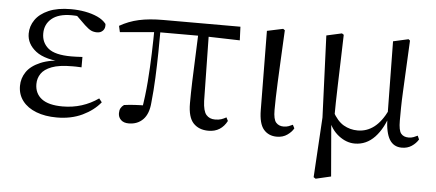

<svg xmlns="http://www.w3.org/2000/svg" viewBox="-50 -642 2178 959"><g transform="rotate(5 1039.0 -162.5)"><path d="M245.3 14.6Q187 14.6 142.7 -2.5Q98.3 -19.6 73.7 -51.5Q49.1 -83.4 49.1 -126.7Q49.1 -165.3 70.9 -197.3Q92.7 -229.3 140.5 -249.5Q188.3 -269.8 265.7 -271.6V-263.4Q162.9 -266.8 116.3 -302.9Q69.7 -339 69.7 -390.7Q69.7 -428.3 91.7 -460Q113.6 -491.8 158.1 -511.2Q202.6 -530.6 269.8 -530.6Q305.9 -530.6 340.4 -524.4Q375 -518.1 403.3 -505.3Q431.6 -492.4 447.6 -471.9Q450.2 -450.8 438.8 -438.7Q427.5 -426.5 409.6 -426.5Q392.7 -426.5 379.7 -432.4Q366.7 -438.4 346.9 -456.8L289.6 -512.6L345.7 -511.5L355 -491.9Q329.4 -496.3 311.7 -498.5Q294.1 -500.7 274.7 -500.7Q210 -500.7 176 -472.4Q142.1 -444.1 142.1 -397.6Q142.1 -351.6 176 -323.6Q209.8 -295.7 291.2 -295.7Q303.3 -295.7 316.2 -296.2Q329.1 -296.7 347.3 -297.7V-245.7Q327.9 -246.9 318.4 -246.9Q309 -246.9 300.6 -246.9Q235.1 -246.9 198.1 -232.6Q161.1 -218.4 145.6 -195.2Q130 -172 130 -143.3Q130 -95.8 164.7 -69.3Q199.4 -42.9 269.6 -42.9Q320.3 -42.9 365.3 -57.2Q410.3 -71.5 448.9 -98.8L463.3 -80.5Q429.8 -38.9 373.8 -12.1Q317.9 14.6 245.3 14.6Z M606 12.8Q581.1 12.8 567.3 -0.4Q553.4 -13.7 553.4 -34.1Q553.4 -49.2 558.9 -59.2Q564.4 -69.2 575.1 -76.7Q599.6 -80.1 627.7 -81.8Q655.7 -83.5 689 -83.6L665.1 -56.8Q677.7 -131.3 683.2 -204.1Q688.7 -276.8 690.9 -346.5Q693.1 -416.2 693.6 -482H724.2Q724.2 -419.6 723.2 -354.8Q722.2 -290 719.4 -226Q716.6 -162 710.2 -101.6Q706 -44.2 678.2 -15.7Q650.4 12.8 606 12.8ZM522.8 -437.7 515.8 -468.5Q560.4 -494.2 611.7 -505.6Q663 -517 734.1 -517H1120.3L1123.1 -448.9L935.6 -454H709.8ZM1006 14.6Q958.2 14.6 930.3 -14.8Q902.5 -44.3 902.5 -114.1Q902.5 -163.3 904.4 -222.9Q906.4 -282.5 909.3 -348.6Q912.2 -414.7 914.6 -482H966L972 -131.8Q974 -81.3 990 -62.8Q1006.1 -44.2 1033.9 -44.2Q1052.9 -44.2 1065.4 -48.5Q1077.9 -52.8 1090.3 -59.8L1098.9 -42.5Q1084.7 -15 1061.5 -0.2Q1038.4 14.6 1006 14.6Z M1348.8 14.4Q1307.3 14.4 1282.7 -14.5Q1258.2 -43.4 1257.8 -111.9L1253.9 -507.9L1334 -525L1342.8 -518.8Q1338.3 -430.3 1335.2 -367.2Q1332.1 -304.2 1330.1 -259Q1328.1 -213.9 1327.2 -180.2Q1326.3 -146.5 1326.3 -117.6Q1326.3 -70.5 1340.4 -54.8Q1354.4 -39.1 1378 -39.1Q1392.8 -39.1 1403.5 -43.2Q1414.3 -47.3 1423.9 -52L1432.8 -34.8Q1423.5 -16.9 1401.5 -1.3Q1379.5 14.4 1348.8 14.4Z M1550.1 199.8 1568.1 -100.8 1551.5 -510.9 1628.5 -528 1637.9 -521.8Q1635.7 -440.4 1633.7 -378.9Q1631.7 -317.5 1630.3 -269.3Q1628.9 -221.2 1628 -181.2Q1627.1 -141.2 1627.1 -101.7L1613.7 -82.8L1636.7 188.8L1560.5 206.6ZM1975.5 14.6Q1934.5 14.6 1913.8 -19.3Q1893.1 -53.3 1891.2 -125.3V-128.5L1886 -510.9L1962.3 -528L1970.1 -521.8Q1965.7 -435.6 1962.7 -372.5Q1959.7 -309.5 1957.4 -263.6Q1955.1 -217.8 1954.7 -183.5Q1954.3 -149.2 1954.3 -119.2Q1954.3 -70.5 1967 -54.7Q1979.7 -38.9 2004.7 -38.9Q2019.1 -38.9 2029.8 -43.1Q2040.4 -47.3 2050 -52L2058.1 -33.6Q2046.2 -13.7 2025.1 0.5Q2004 14.6 1975.5 14.6ZM1739.6 14.6Q1697.3 14.6 1658.7 -15.3Q1620.1 -45.3 1602.7 -96.8H1600.5L1619.8 -136.8Q1645.6 -89.2 1677.8 -70.5Q1710.1 -51.8 1748.3 -51.8Q1793.9 -51.8 1830.6 -79.9Q1867.3 -108 1896 -167.6L1908.6 -155.4H1906.2Q1882.3 -74.8 1839.9 -30.1Q1797.5 14.6 1739.6 14.6Z"/></g></svg>

Font: Noto Serif SC ExtraLight
Style: Regular
Weight: 200
Designer: Ryoko NISHIZUKA 西塚涼子 (kana & ideographs); Frank Grießhammer (Latin, Greek & Cyrillic); Wenlong ZHANG 张文龙 (bopomofo); San
Foundry: Adobe
Version: Version 2.002-H1;hotconv 1.1.0;makeotfexe 2.6.0